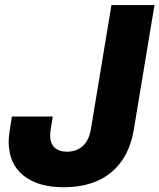

<svg xmlns="http://www.w3.org/2000/svg" viewBox="-20 -748 646 778"><path d="M237.8 10.7Q133.8 10.7 74.5 -37.1Q15.1 -85 15.1 -174.8Q15.1 -183.1 16.1 -193.4Q17.1 -203.6 19.8 -222.7Q22.5 -241.7 28.3 -275.9H193.8Q189 -245.6 186.5 -230.5Q184.1 -215.3 183.6 -209.5Q183.1 -203.6 183.1 -199.7Q183.1 -167.5 200.9 -150.4Q218.8 -133.3 251.5 -133.3Q289.6 -133.3 315.2 -156.2Q340.8 -179.2 348.1 -223.6L431.6 -727.5H606L522 -221.7Q503.4 -109.9 430.7 -49.6Q357.9 10.7 237.8 10.7Z"/></svg>

Font: Inter 28pt ExtraBold
Style: Italic
Weight: 800
Italic angle: -9.3988°
Designer: Rasmus Andersson
Foundry: rsms
Version: Version 4.001;git-66647c0bb